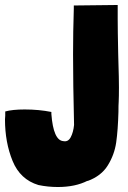

<svg xmlns="http://www.w3.org/2000/svg" viewBox="-32 -737 515 770"><path d="M440 -662Q440 -617 442 -523L443 -484Q445 -424 445 -386Q445 -348 444 -329Q443 -316 443 -288Q441 -215 434 -166Q427 -117 400.5 -74Q374 -31 319 -11V-12Q270 13 200 13Q160 13 122 5Q49 -17 18.5 -91.5Q-12 -166 -12 -258L-11 -273V-290Q18 -298 67 -298Q124 -298 174 -288V-280Q182 -174 222 -171Q241 -167 251.5 -186.5Q262 -206 265 -236Q261 -404 261 -519Q261 -610 264 -703V-715L440 -717Z"/></svg>

Font: Londrina Solid Black
Style: Regular
Weight: 900
Designer: Marcelo Magalhaes
Foundry: Marcelo Magalhães
Version: Version 1.002